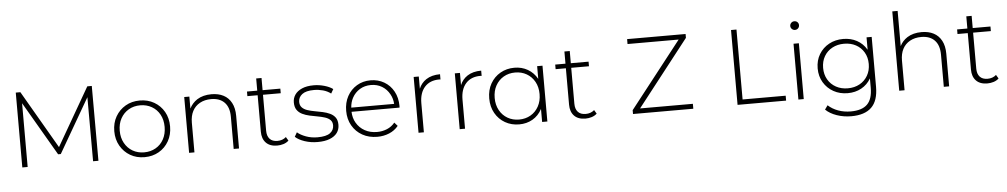

<svg xmlns="http://www.w3.org/2000/svg" viewBox="-45 -1167 9379 1789"><g transform="rotate(-5 4644.5 -272.0)"><path d="M122 0V-700H165L479 -159L791 -700H833L834 0H784L783 -599L490 -93H465L172 -596V0Z M1266 4Q1191 4 1132.5 -30Q1074 -64 1039.5 -124Q1005 -184 1005 -261Q1005 -339 1039.5 -398.5Q1074 -458 1132.5 -492Q1191 -526 1266 -526Q1341 -526 1400 -492Q1459 -458 1493 -398.5Q1527 -339 1527 -261Q1527 -184 1493 -124Q1459 -64 1400 -30Q1341 4 1266 4ZM1266 -41Q1326 -41 1374 -68.5Q1422 -96 1449 -146Q1476 -196 1476 -261Q1476 -327 1449 -376.5Q1422 -426 1374 -453.5Q1326 -481 1266 -481Q1206 -481 1158.5 -453.5Q1111 -426 1083.5 -376.5Q1056 -327 1056 -261Q1056 -196 1083.5 -146Q1111 -96 1158.5 -68.5Q1206 -41 1266 -41Z M1937 -526Q2001 -526 2048.5 -501.5Q2096 -477 2122.5 -427.5Q2149 -378 2149 -305V0H2099V-301Q2099 -389 2054.5 -435Q2010 -481 1930 -481Q1869 -481 1824 -456Q1779 -431 1755.5 -386Q1732 -341 1732 -278V0H1682V-522H1730V-410Q1755 -460 1802 -491Q1857 -526 1937 -526Z M2507 4Q2438 4 2401.5 -34Q2365 -72 2365 -138V-479H2269V-522H2365V-636H2415V-522H2581V-479H2415V-143Q2415 -93 2440 -66Q2465 -39 2512 -39Q2561 -39 2593 -68L2614 -33Q2594 -14 2565.5 -5Q2537 4 2507 4Z M2885 4Q2820 4 2763.5 -15Q2707 -34 2676 -63L2699 -103Q2729 -77 2779 -58.5Q2829 -40 2887 -40Q2969 -40 3005 -67Q3041 -94 3041 -138Q3041 -170 3022.5 -188.5Q3004 -207 2973 -217Q2942 -227 2905 -233.5Q2868 -240 2831 -248Q2794 -256 2763 -271Q2732 -286 2713.5 -312.5Q2695 -339 2695 -383Q2695 -423 2717 -455Q2739 -487 2783 -506.5Q2827 -526 2893 -526Q2942 -526 2991.5 -512Q3041 -498 3072 -475L3049 -435Q3016 -460 2975 -471Q2934 -482 2892 -482Q2816 -482 2780.5 -454Q2745 -426 2745 -384Q2745 -351 2763.5 -331.5Q2782 -312 2813 -301.5Q2844 -291 2881 -284.5Q2918 -278 2955 -270Q2992 -262 3023 -247.5Q3054 -233 3072.5 -207.5Q3091 -182 3091 -139Q3091 -96 3067.5 -64Q3044 -32 2998 -14Q2952 4 2885 4Z M3443 4Q3364 4 3303.5 -30Q3243 -64 3208.5 -124Q3174 -184 3174 -261Q3174 -339 3206.5 -398.5Q3239 -458 3296 -492Q3353 -526 3424 -526Q3495 -526 3551.5 -493Q3608 -460 3640.5 -400.5Q3673 -341 3673 -263Q3673 -260 3672.5 -256.5Q3672 -253 3672 -249H3223Q3225 -191 3251 -146Q3280 -96 3330 -68.5Q3380 -41 3444 -41Q3494 -41 3537.5 -59Q3581 -77 3611 -114L3640 -81Q3606 -39 3554.5 -17.5Q3503 4 3443 4ZM3625 -288Q3622 -338 3599 -379Q3573 -427 3528 -454.5Q3483 -482 3424 -482Q3366 -482 3320.5 -454.5Q3275 -427 3249 -379Q3227 -338 3224 -288Z M3828 0V-522H3876V-408Q3898 -461 3945 -492Q3997 -526 4075 -526V-477Q4072 -477 4069 -477.5Q4066 -478 4063 -478Q3976 -478 3927 -423.5Q3878 -369 3878 -272V0Z M4213 0V-522H4261V-408Q4283 -461 4330 -492Q4382 -526 4460 -526V-477Q4457 -477 4454 -477.5Q4451 -478 4448 -478Q4361 -478 4312 -423.5Q4263 -369 4263 -272V0Z M4770 4Q4697 4 4638.5 -29.5Q4580 -63 4546 -123Q4512 -183 4512 -261Q4512 -340 4546 -399.5Q4580 -459 4638.5 -492.5Q4697 -526 4770 -526Q4839 -526 4894.5 -494Q4950 -462 4983 -403Q4983 -403 4983 -402V-522H5033V0H4984V-123Q4984 -122 4983 -120Q4951 -60 4895.5 -28Q4840 4 4770 4ZM4773 -41Q4833 -41 4880.5 -68.5Q4928 -96 4955.5 -146Q4983 -196 4983 -261Q4983 -327 4955.5 -376.5Q4928 -426 4880.5 -453.5Q4833 -481 4773 -481Q4713 -481 4665.5 -453.5Q4618 -426 4590.5 -376.5Q4563 -327 4563 -261Q4563 -196 4590.5 -146Q4618 -96 4665.5 -68.5Q4713 -41 4773 -41Z M5390 4Q5321 4 5284.5 -34Q5248 -72 5248 -138V-479H5152V-522H5248V-636H5298V-522H5464V-479H5298V-143Q5298 -93 5323 -66Q5348 -39 5395 -39Q5444 -39 5476 -68L5497 -33Q5477 -14 5448.5 -5Q5420 4 5390 4Z M5834 0V-36L6318 -654H5840V-700H6387V-664L5904 -46H6398V0Z M6812 0V-700H6863V-46H7266V0Z M7381 0V-522H7431V0ZM7406 -649Q7389 -649 7377 -661Q7365 -673 7365 -689Q7365 -706 7377 -718Q7389 -730 7406 -730Q7424 -730 7435.5 -718.5Q7447 -707 7447 -690Q7447 -673 7435.5 -661Q7424 -649 7406 -649Z M7859 198Q7788 198 7724 176Q7660 154 7620 115L7647 77Q7686 113 7740.5 133Q7795 153 7858 153Q7963 153 8012.5 104Q8062 55 8062 -50V-139Q8062 -138 8062 -138Q8029 -81 7972.5 -50Q7916 -19 7845 -19Q7771 -19 7712.5 -51.5Q7654 -84 7619.5 -141.5Q7585 -199 7585 -273Q7585 -348 7619.5 -405Q7654 -462 7712.5 -494Q7771 -526 7845 -526Q7916 -526 7972.5 -495.5Q8029 -465 8062 -409Q8063 -407 8064 -405V-522H8112V-56Q8112 75 8048.5 136.5Q7985 198 7859 198ZM7849 -64Q7912 -64 7960 -90.5Q8008 -117 8035.5 -164.5Q8063 -212 8063 -273Q8063 -335 8035.5 -382Q8008 -429 7960 -455Q7912 -481 7849 -481Q7788 -481 7739.5 -455Q7691 -429 7663.5 -382Q7636 -335 7636 -273Q7636 -212 7663.5 -164.5Q7691 -117 7739.5 -90.5Q7788 -64 7849 -64Z M8579 -526Q8643 -526 8690.5 -501.5Q8738 -477 8764.5 -427.5Q8791 -378 8791 -305V0H8741V-301Q8741 -389 8696.5 -435Q8652 -481 8572 -481Q8511 -481 8466 -456Q8421 -431 8397.5 -386Q8374 -341 8374 -278V0H8324V-742H8374V-413Q8398 -461 8444 -491Q8499 -526 8579 -526Z M9149 4Q9080 4 9043.5 -34Q9007 -72 9007 -138V-479H8911V-522H9007V-636H9057V-522H9223V-479H9057V-143Q9057 -93 9082 -66Q9107 -39 9154 -39Q9203 -39 9235 -68L9256 -33Q9236 -14 9207.5 -5Q9179 4 9149 4Z"/></g></svg>

Font: Montserrat Z Light
Style: Regular
Weight: 300
Designer: Julieta Ulanovsky
Foundry: Julieta Ulanovsky
Version: Version 8.000